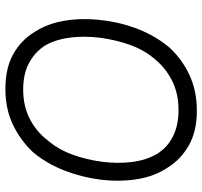

<svg xmlns="http://www.w3.org/2000/svg" viewBox="-39 -706 750 712"><g transform="rotate(90 336.0 -350.0)"><path d="M545 -98Q501 -51 442.5 -23Q384 5 310 5Q232 5 180 -24.5Q128 -54 98 -104Q67 -152 56.5 -216.5Q46 -281 55 -354Q63 -424 88.5 -488.5Q114 -553 156 -603Q199 -650 258 -677.5Q317 -705 391 -705Q467 -705 519.5 -675Q572 -645 602 -596Q634 -548 644.5 -483.5Q655 -419 646 -346Q637 -277 612 -213Q587 -149 545 -98ZM552 -555Q529 -594 487.5 -615.5Q446 -637 388 -637Q327 -637 280 -613.5Q233 -590 200 -550Q166 -511 147 -458.5Q128 -406 120 -346Q113 -290 119 -238Q125 -186 147 -145Q171 -106 212 -83.5Q253 -61 312 -61Q373 -61 420 -85Q467 -109 499 -150Q533 -189 552.5 -241.5Q572 -294 580 -354Q587 -410 581 -462Q575 -514 552 -555Z"/></g></svg>

Font: Kulim Park Light
Style: Italic
Weight: 300
Italic angle: -8°
Designer: Noponies / Dale Sattler
Foundry: Noponies
Version: Version 1.000; ttfautohint (v1.8.3)